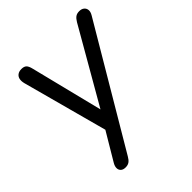

<svg xmlns="http://www.w3.org/2000/svg" viewBox="-191 -608 911 911"><g transform="rotate(-45 264.0 -153.0)"><path d="M124.1 186.9Q108.1 186.9 99.6 179.1Q91.1 171.3 90.9 158.8Q90.7 146.4 99 132.2L192.4 -24.9L187 10.2L66.7 -435.9Q62.4 -453 65.2 -465.8Q68.1 -478.7 78.3 -486Q88.5 -493.3 104.1 -493.3Q121.6 -493.3 130.1 -485Q138.5 -476.8 143.4 -455.9L242.5 -58.6H214.7L447.8 -463.7Q457 -479.2 466.7 -486.2Q476.4 -493.3 491.9 -493.3Q508 -493.3 517.2 -485.5Q526.5 -477.7 527.7 -465.5Q529 -453.3 520.2 -438.1L168.3 156.8Q159.6 172.3 149.6 179.6Q139.6 186.9 124.1 186.9Z"/></g></svg>

Font: Nunito ExtraLight
Style: Italic
Weight: 200
Italic angle: -9°
Designer: Vernon Adams
Foundry: Vernon Adams
Version: Version 3.602